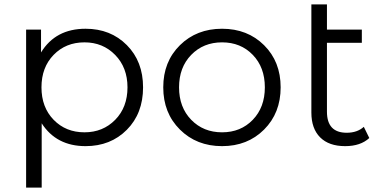

<svg xmlns="http://www.w3.org/2000/svg" viewBox="-20 -661 1733 875"><path d="M370 -530Q484 -530 558 -455.5Q632 -381 632 -263Q632 -144 558 -69.5Q484 5 370 5Q237 5 170 -99V194H99V-526H167V-422Q233 -530 370 -530ZM365 -58Q449 -58 505 -115Q561 -172 561 -263Q561 -353 505 -410.5Q449 -468 365 -468Q280 -468 224.5 -411Q169 -354 169 -263Q169 -172 224.5 -115Q280 -58 365 -58Z M1183.5 -70.5Q1108 5 992 5Q876 5 800 -70.5Q724 -146 724 -263Q724 -380 800 -455Q876 -530 992 -530Q1108 -530 1183.5 -455Q1259 -380 1259 -263Q1259 -146 1183.5 -70.5ZM851.5 -115Q907 -58 992 -58Q1077 -58 1132 -115Q1187 -172 1187 -263Q1187 -354 1132 -411Q1077 -468 992 -468Q907 -468 851.5 -411Q796 -354 796 -263Q796 -172 851.5 -115Z M1638 -83 1663 -32Q1623 5 1553 5Q1479 5 1439 -35Q1399 -75 1399 -148V-641H1470V-526H1629V-466H1470V-152Q1470 -56 1560 -56Q1608 -56 1638 -83Z"/></svg>

Font: Montserrat Alternates
Style: Regular
Weight: 400
Designer: Julieta Ulanovsky
Foundry: Julieta Ulanovsky
Version: Version 7.200;PS 007.200;hotconv 1.0.88;makeotf.lib2.5.64775